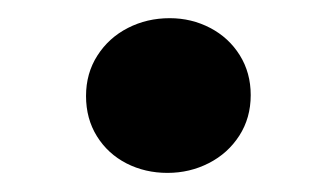

<svg xmlns="http://www.w3.org/2000/svg" viewBox="-20 -437 352 206"><path d="M162.1 -417.5Q185.5 -417.5 205.6 -407Q225.6 -396.5 237.3 -377.7Q249 -358.9 249 -335Q249 -310.5 236.8 -291.5Q224.6 -272.5 204.1 -262Q183.6 -251.5 159.7 -251.5Q135.7 -251.5 115.7 -261.7Q95.7 -272 84 -290.8Q72.3 -309.6 72.3 -334Q72.3 -358.4 84.5 -377.4Q96.7 -396.5 117.2 -407Q137.7 -417.5 162.1 -417.5Z"/></svg>

Font: Mardoto Black
Style: Italic
Weight: 900
Italic angle: -12°
Designer: Christian Robertson, Vahan Hovhannisyan
Foundry: Google
Version: Version 1.000